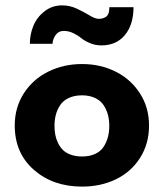

<svg xmlns="http://www.w3.org/2000/svg" viewBox="-20 -690 613 719"><path d="M389.6 -663.1H480Q480 -598.1 448 -559.1Q416 -520 359.9 -520Q336.9 -520 316.7 -528.6Q296.4 -537.1 284.4 -547.1Q272.5 -557.1 254.9 -565.7Q237.3 -574.2 219.2 -574.2Q198.7 -574.2 187.7 -557.9Q176.8 -541.5 176.8 -525.9H91.8Q91.8 -561 105 -593.3Q118.2 -625.5 146.7 -647.7Q175.3 -669.9 212.9 -669.9Q241.7 -669.9 268.6 -657.2Q295.4 -644.5 315.7 -632.1Q335.9 -619.6 349.1 -619.6Q356.9 -619.6 362.5 -620.8Q368.2 -622.1 375.2 -626Q382.3 -629.9 386 -639.2Q389.6 -648.4 389.6 -663.1ZM287.1 -104Q315.9 -104 336.7 -113.8Q357.4 -123.5 368.4 -140.9Q379.4 -158.2 384.3 -177.5Q389.2 -196.8 389.2 -219.2Q389.2 -241.2 384 -260.5Q378.9 -279.8 367.7 -296.6Q356.4 -313.5 335.7 -323.2Q314.9 -333 287.1 -333Q258.8 -333 237.8 -323.2Q216.8 -313.5 205.6 -296.6Q194.3 -279.8 189.2 -260.5Q184.1 -241.2 184.1 -219.2Q184.1 -201.2 187 -185.5Q189.9 -169.9 197.3 -154.5Q204.6 -139.2 215.8 -128.2Q227.1 -117.2 245.4 -110.6Q263.7 -104 287.1 -104ZM538.1 -220.2Q538.1 -151.4 504.4 -98.6Q470.7 -45.9 414.1 -18.6Q357.4 8.8 287.1 8.8Q178.7 8.8 106.9 -54Q35.2 -116.7 35.2 -220.2Q35.2 -287.6 69.3 -340.6Q103.5 -393.6 160.9 -421.9Q218.3 -450.2 287.1 -450.2Q356 -450.2 412.8 -421.9Q469.7 -393.6 503.9 -340.6Q538.1 -287.6 538.1 -220.2Z"/></svg>

Font: Glacial Indifference
Style: Bold
Weight: 700
Version: Version 1.001